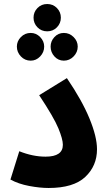

<svg xmlns="http://www.w3.org/2000/svg" viewBox="-20 -930 546 956"><path d="M32 -36Q72 -14 125.5 -4Q179 6 222 6Q346 6 404.5 -49Q463 -104 463 -187Q463 -249 425.5 -340Q388 -431 313 -541L175 -456Q248 -346 270.5 -291.5Q293 -237 293 -209Q293 -150 207 -150Q143 -150 76 -177ZM215 -774Q244 -774 263.5 -794Q283 -814 283 -842Q283 -870 263.5 -890Q244 -910 215 -910Q186 -910 166.5 -890Q147 -870 147 -842Q147 -814 166.5 -794Q186 -774 215 -774ZM133 -628Q160 -628 180 -649Q200 -670 200 -698Q200 -725 180 -745.5Q160 -766 133 -766Q104 -766 84 -745.5Q64 -725 64 -698Q64 -670 84 -649Q104 -628 133 -628ZM298 -628Q326 -628 346.5 -649Q367 -670 367 -698Q367 -725 346.5 -745.5Q326 -766 298 -766Q270 -766 251 -745.5Q232 -725 232 -698Q232 -670 251 -649Q270 -628 298 -628Z"/></svg>

Font: Noto Sans Arabic SemiCondensed Extra
Style: Regular
Weight: 800
Width: 4
Designer: Nadine Chahine - Monotype Design Team
Foundry: Monotype Imaging Inc.
Version: Version 1.902